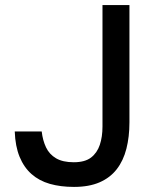

<svg xmlns="http://www.w3.org/2000/svg" viewBox="-20 -727 607 755"><path d="M271 8Q218 8 176 -4Q134 -16 104 -42.5Q74 -69 57 -110.5Q40 -152 38 -210H144Q148 -175 161 -147.5Q174 -120 200.5 -104.5Q227 -89 270 -89Q314 -89 338 -107.5Q362 -126 372.5 -157.5Q383 -189 383 -229V-707H489V-246Q489 -189 477 -142Q465 -95 439 -61.5Q413 -28 371.5 -10Q330 8 271 8Z"/></svg>

Font: Onest Medium
Style: Regular
Weight: 500
Designer: Dmitri Voloshin, Andrey Kudryavtsev
Foundry: Dmitri Voloshin, Andrey Kudryavtsev
Version: Version 1.000;gftools[0.9.33]